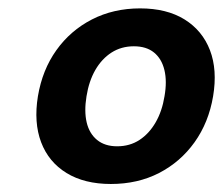

<svg xmlns="http://www.w3.org/2000/svg" viewBox="-20 -761 540 465"><path d="M248.5 -315.4Q184.6 -315.4 141.1 -342Q97.7 -368.7 79.6 -416.5Q61.5 -464.4 71.8 -527.8Q82.5 -591.8 116.5 -639.4Q150.4 -687 202.6 -713.9Q254.9 -740.7 319.3 -740.7Q383.8 -740.7 427 -713.9Q470.2 -687 488.5 -639.4Q506.8 -591.8 496.1 -527.8Q485.4 -464.4 451.2 -416.5Q417 -368.7 365.2 -342Q313.5 -315.4 248.5 -315.4ZM263.7 -406.7Q294.4 -406.7 317.9 -422.1Q341.3 -437.5 356.9 -464.6Q372.6 -491.7 378.4 -527.8Q384.8 -564 378.2 -591.3Q371.6 -618.7 353 -633.8Q334.5 -648.9 304.2 -648.9Q273.9 -648.9 250.2 -633.8Q226.6 -618.7 210.9 -591.6Q195.3 -564.5 189.5 -527.8Q183.6 -491.7 189.9 -464.6Q196.3 -437.5 215.1 -422.1Q233.9 -406.7 263.7 -406.7Z"/></svg>

Font: Inter 20pt
Style: Bold Italic
Weight: 700
Italic angle: -9.3988°
Version: Version 4.001;git-66647c0bb